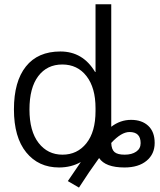

<svg xmlns="http://www.w3.org/2000/svg" viewBox="-20 -770 744 894"><path d="M422.9 -434.6H424.8V-750H498V-179.7Q540 -211.9 590.3 -211.9Q640.6 -211.9 670.4 -184.1Q700.2 -156.2 700.2 -104.5Q700.2 -52.7 662.6 -21.5Q625 9.8 559.6 9.8Q470.7 9.8 441.4 -34.2Q394.5 30.3 347.7 103.5L295.9 73.2Q345.7 0 356.4 -15.6Q311.5 9.8 254.9 9.8Q159.2 9.8 102.1 -60.5Q44.9 -130.9 44.9 -260.7Q44.9 -390.6 100.6 -460.4Q156.2 -530.3 261.2 -530.3Q366.2 -530.3 422.9 -434.6ZM424.8 -252.9V-266.6Q424.8 -361.3 382.8 -415.5Q340.8 -469.7 270 -469.7Q199.2 -469.7 158.2 -415.5Q117.2 -361.3 117.2 -260.3Q117.2 -159.2 159.7 -104.5Q202.1 -49.8 271 -49.8Q339.8 -49.8 382.3 -103Q424.8 -156.2 424.8 -252.9ZM498 -104.5Q499 -74.2 513.2 -62Q527.3 -49.8 560.5 -49.8Q593.8 -49.8 614.3 -64Q634.8 -78.1 634.8 -103.5Q634.8 -155.3 583 -155.3Q544.9 -155.3 498 -104.5Z"/></svg>

Font: GenEi M Gothic v2 Regular
Style: Regular
Weight: 400
Version: Version 2.0